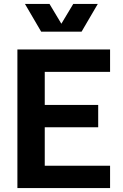

<svg xmlns="http://www.w3.org/2000/svg" viewBox="-20 -950 620 970"><path d="M67.9 0V-700.2H536.1V-586.9H206.1V-419.9H476.1V-307.1H206.1V-112.8H536.1V0ZM188 -790 106 -930.2H230L290 -830.1L350.1 -930.2H474.1L392.1 -790Z"/></svg>

Font: Uncut Sans
Style: Bold
Weight: 700
Designer: Kasper Nordkvist
Foundry: UNCUT.wtf
Version: Version 1.304;Glyphs 3.2 (3246)